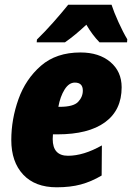

<svg xmlns="http://www.w3.org/2000/svg" viewBox="-20 -786 561 816"><path d="M256 -606Q298 -635 347 -681Q372 -638 403 -606H520L521 -619Q503 -649 483.5 -692Q464 -735 454 -766H270Q241 -730 205.5 -690Q170 -650 137 -618L136 -606ZM412 -40 413 -168Q335 -124 269 -124Q204 -124 204 -195Q204 -205 205 -215H224Q356 -215 426.5 -266.5Q497 -318 497 -415Q497 -482 449 -522.5Q401 -563 322 -563Q219 -563 154 -506.5Q89 -450 58.5 -364.5Q28 -279 28 -191Q28 -98 78.5 -44Q129 10 221 10Q279 10 323.5 -2Q368 -14 412 -40ZM298 -435Q332 -435 332 -401Q332 -374 312 -353Q292 -332 234 -332H228Q236 -376 254.5 -405.5Q273 -435 298 -435Z"/></svg>

Font: Noto Sans Display SemiCondensed Black
Style: Italic
Weight: 900
Width: 4
Designer: Monotype Design team
Foundry: Monotype Imaging Inc.
Version: 1.000